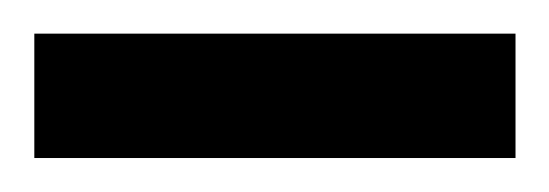

<svg xmlns="http://www.w3.org/2000/svg" viewBox="-30 -93 323 113"><path d="M-9.8 0V-73.2H273.4V0Z"/></svg>

Font: Vazir Light FD
Style: Light-FD
Weight: 300
Designer: Saber Rastikerdar
Foundry: Saber Rastikerdar
Version: Version 30.1.0